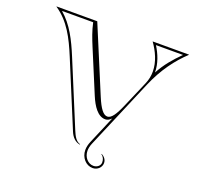

<svg xmlns="http://www.w3.org/2000/svg" viewBox="-125 -735 1015 987"><g transform="rotate(20 382.5 -241.5)"><path d="M487.3 -156.5 423 -4.7C415.9 11.9 412.4 27.9 412.4 42.4C412.4 83.8 442.3 117.4 479.2 117.4C505.2 117.4 526.2 97.6 526.2 73.3C526.2 55.7 515.2 41.1 498.3 33L497.3 35C510.2 43.2 516.2 57.3 516.2 73.3C516.2 91 499.7 105.4 479.2 105.4C449 105.4 424.4 77.2 424.4 42.4C424.4 29.8 427.4 15.3 434 0L596 -382C635.4 -474.8 689 -546 746 -599L745 -600H547C576.3 -558.9 600.9 -507.9 600.9 -454C600.9 -431.7 596.7 -408.8 586.8 -386L524.8 -242C500.9 -186.5 481.6 -157.2 459.6 -157.2C437.5 -157.2 417.2 -184.9 394.2 -240L244 -600H22L21 -599C97 -548 136.1 -470.2 173.5 -380L321 -24C332 2.7 350.8 22.8 377.1 26.6L377.5 24.4C353.8 18 341.3 -6.2 330.2 -32.8L184.6 -384.6C151.7 -464 116.5 -535.7 55.4 -588H226C235.6 -543.8 249.6 -507.9 267 -466L363.1 -235.4C384.3 -184.6 413.6 -140.2 454.6 -140.2C467.3 -140.2 477.6 -147.1 487.3 -156.5ZM717.5 -588C674.9 -545.6 641.6 -506.5 612.9 -454C612.9 -503.4 593.5 -549.5 569.5 -588Z"/></g></svg>

Font: SortefaxS01
Style: Medium
Weight: 500
Designer: gluk
Foundry: gluk
Version: Version 0.261